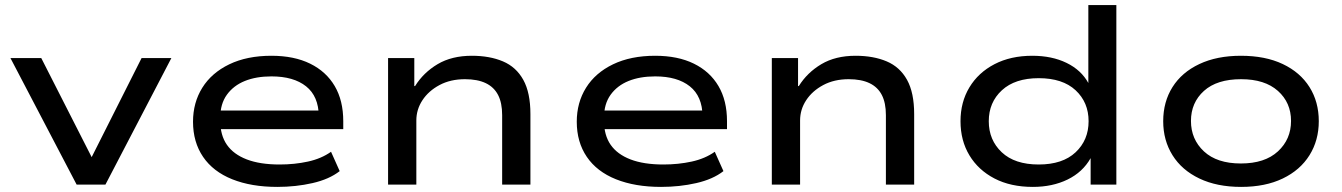

<svg xmlns="http://www.w3.org/2000/svg" viewBox="-20 -725 5272 754"><path d="M281 0 21 -497H142L343 -102H337L536 -497H653L394 0Z M1069 9Q967 9 892 -21Q817 -51 777.5 -109Q738 -167 738 -247Q738 -322 774.5 -380.5Q811 -439 880.5 -472.5Q950 -506 1046 -506Q1135 -506 1198 -475Q1261 -444 1294.5 -387Q1328 -330 1328 -249V-218H820V-291H1256L1232 -269Q1231 -347 1182 -386Q1133 -425 1046 -425Q986 -425 941.5 -407Q897 -389 871 -353Q845 -317 845 -263V-251Q845 -194 871 -156.5Q897 -119 949 -99Q1001 -79 1078 -79Q1137 -79 1189.5 -90.5Q1242 -102 1280 -129L1314 -53Q1273 -21 1207.5 -6Q1142 9 1069 9Z M1504 0V-497H1607V-387H1610Q1643 -440 1698.5 -473Q1754 -506 1833 -506Q1903 -506 1955 -484Q2007 -462 2035 -411.5Q2063 -361 2063 -277V0H1952V-273Q1952 -321 1936 -352Q1920 -383 1887.5 -398.5Q1855 -414 1806 -414Q1749 -414 1706 -391Q1663 -368 1639 -331.5Q1615 -295 1615 -252V0Z M2576 9Q2474 9 2399 -21Q2324 -51 2284.5 -109Q2245 -167 2245 -247Q2245 -322 2281.5 -380.5Q2318 -439 2387.5 -472.5Q2457 -506 2553 -506Q2642 -506 2705 -475Q2768 -444 2801.5 -387Q2835 -330 2835 -249V-218H2327V-291H2763L2739 -269Q2738 -347 2689 -386Q2640 -425 2553 -425Q2493 -425 2448.5 -407Q2404 -389 2378 -353Q2352 -317 2352 -263V-251Q2352 -194 2378 -156.5Q2404 -119 2456 -99Q2508 -79 2585 -79Q2644 -79 2696.5 -90.5Q2749 -102 2787 -129L2821 -53Q2780 -21 2714.5 -6Q2649 9 2576 9Z M3011 0V-497H3114V-387H3117Q3150 -440 3205.5 -473Q3261 -506 3340 -506Q3410 -506 3462 -484Q3514 -462 3542 -411.5Q3570 -361 3570 -277V0H3459V-273Q3459 -321 3443 -352Q3427 -383 3394.5 -398.5Q3362 -414 3313 -414Q3256 -414 3213 -391Q3170 -368 3146 -331.5Q3122 -295 3122 -252V0Z M4036 9Q3949 9 3885.5 -24Q3822 -57 3787 -115Q3752 -173 3752 -249Q3752 -324 3787 -382Q3822 -440 3885.5 -473Q3949 -506 4034 -506Q4111 -506 4168.5 -478Q4226 -450 4254 -399V-705H4364V0H4263V-104Q4232 -49 4172.5 -20Q4113 9 4036 9ZM4059 -79Q4153 -79 4204 -127Q4255 -175 4255 -249Q4255 -323 4204 -370.5Q4153 -418 4059 -418Q3966 -418 3914.5 -370.5Q3863 -323 3863 -249Q3863 -175 3914 -127Q3965 -79 4059 -79Z M4854 9Q4759 9 4690 -24Q4621 -57 4584.5 -115.5Q4548 -174 4548 -249Q4548 -325 4584.5 -383Q4621 -441 4690 -473.5Q4759 -506 4853 -506Q4949 -506 5017.5 -473.5Q5086 -441 5122.5 -383Q5159 -325 5159 -249Q5159 -174 5122.5 -115.5Q5086 -57 5017.5 -24Q4949 9 4854 9ZM4853 -83Q4947 -83 4998.5 -130.5Q5050 -178 5050 -250Q5050 -322 4998.5 -368Q4947 -414 4854 -414Q4759 -414 4708 -368Q4657 -322 4657 -250Q4657 -178 4708 -130.5Q4759 -83 4853 -83Z"/></svg>

Font: Nunito Sans 7pt Expanded Medium
Style: Regular
Weight: 500
Width: 7
Designer: Vernon Adams
Foundry: Vernon Adams
Version: Version 3.101;gftools[0.9.27]